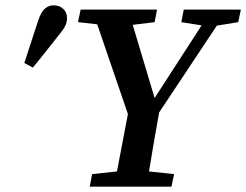

<svg xmlns="http://www.w3.org/2000/svg" viewBox="-20 -699 922 719"><path d="M659 -616 668 -663H882L872 -616L792 -603L576 -278Q566 -223 556.5 -168Q547 -113 538 -57L632 -47L622 0H316L325 -47L418 -57L459 -272L344 -608L272 -616L282 -663H568L559 -616L477 -606L559 -332L735 -604ZM71 -463Q97 -543 123 -622Q134 -655 148.5 -667Q163 -679 180 -679Q203 -679 217 -665.5Q231 -652 231 -632Q231 -615 223.5 -600.5Q216 -586 199 -566Q175 -536 151.5 -506Q128 -476 103 -446Z"/></svg>

Font: Source Serif Pro SemiBold
Style: Italic
Weight: 600
Italic angle: -12°
Designer: Frank Grießhammer
Foundry: Adobe Systems Incorporated
Version: Version 3.001;hotconv 1.0.111;makeotfexe 2.5.65597